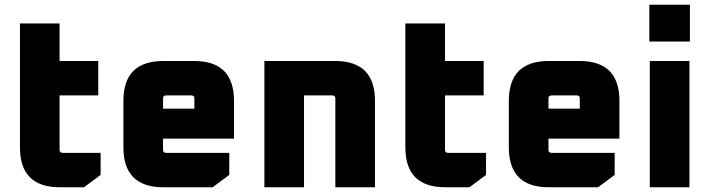

<svg xmlns="http://www.w3.org/2000/svg" viewBox="-20 -789 2993 809"><path d="M64 -168V-690H231V-532H394V-387H231V-158Q231 -145 244 -145H404V-52L334 0H232Q64 0 64 -168Z M500 -168V-364Q500 -532 668 -532H798Q966 -532 966 -364V-205H667V-158Q667 -145 680 -145H946V-52L876 0H668Q500 0 500 -168ZM667 -331H799V-374Q799 -387 786 -387H680Q667 -387 667 -374Z M1094 0V-532H1392Q1560 -532 1560 -364V0H1393V-374Q1393 -387 1380 -387H1261V0Z M1688 -168V-690H1855V-532H2018V-387H1855V-158Q1855 -145 1868 -145H2028V-52L1958 0H1856Q1688 0 1688 -168Z M2124 -168V-364Q2124 -532 2292 -532H2422Q2590 -532 2590 -364V-205H2291V-158Q2291 -145 2304 -145H2570V-52L2500 0H2292Q2124 0 2124 -168ZM2291 -331H2423V-374Q2423 -387 2410 -387H2304Q2291 -387 2291 -374Z M2716 -614V-769H2887V-614ZM2718 0V-532H2885V0Z"/></svg>

Font: Oxanium ExtraLight ExtraBold
Style: Regular
Weight: 800
Version: Version 2.000